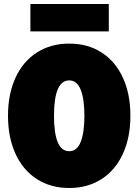

<svg xmlns="http://www.w3.org/2000/svg" viewBox="-20 -928 690 960"><path d="M20 -349Q20 -458 57.5 -539.5Q95 -621 164.5 -665.5Q234 -710 326 -710Q419 -710 488 -665.5Q557 -621 594.5 -539.5Q632 -458 632 -349Q632 -241 594.5 -159Q557 -77 487.5 -32.5Q418 12 326 12Q234 12 164.5 -32.5Q95 -77 57.5 -159Q20 -241 20 -349ZM326 -172Q365 -172 383.5 -218.5Q402 -265 402 -349Q402 -433 383.5 -479.5Q365 -526 326 -526Q250 -526 250 -349Q250 -172 326 -172ZM132 -908H524V-771H132Z"/></svg>

Font: Azeret Mono Black
Style: Regular
Weight: 900
Designer: Martin Vácha
Foundry: Displaay
Version: Version 1.000; Glyphs 3.0.3, build 3074